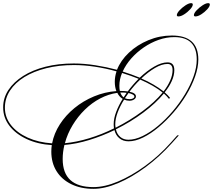

<svg xmlns="http://www.w3.org/2000/svg" viewBox="-182 -1026 1349 1216"><path d="M410 159Q481 159 565.5 123.5Q650 88 737 25Q824 -38 899 -122L941 -169H951L907 -120Q830 -34 741.5 31.5Q653 97 567 133.5Q481 170 410 170Q330 170 269.5 140.5Q209 111 176 58Q143 5 143 -66Q143 -87 146 -107Q56 -113 -13.5 -145.5Q-83 -178 -122.5 -229.5Q-162 -281 -162 -346Q-162 -406 -128.5 -456.5Q-95 -507 -35 -545Q25 -583 106.5 -603.5Q188 -624 285 -624Q350 -624 420.5 -613Q491 -602 559 -584Q582 -643 634.5 -692.5Q687 -742 758 -771.5Q829 -801 907 -801Q1074 -801 1074 -649Q1074 -599 1053.5 -541Q1033 -483 998 -425Q963 -367 917.5 -314.5Q872 -262 822.5 -220.5Q773 -179 724 -155Q675 -131 632 -131Q598 -131 574.5 -150Q551 -169 543 -202Q464 -164 382.5 -139Q301 -114 226 -108Q215 -63 215 -19Q215 159 410 159ZM888 -400Q875 -417 856 -434Q805 -372 725 -312.5Q645 -253 552 -207Q559 -176 580 -158.5Q601 -141 631 -141Q673 -141 721.5 -164.5Q770 -188 818.5 -228.5Q867 -269 911 -320.5Q955 -372 989.5 -429Q1024 -486 1044 -542.5Q1064 -599 1064 -649Q1064 -791 922 -791Q872 -791 822.5 -773.5Q773 -756 728.5 -725.5Q684 -695 649.5 -656Q615 -617 595 -573Q652 -555 703 -534Q748 -577 794.5 -604Q841 -631 879 -631Q922 -631 922 -582Q922 -549 906 -513Q890 -477 861 -441Q882 -423 895 -406ZM879 -621Q843 -621 799.5 -595.5Q756 -570 713 -529Q755 -511 790.5 -490Q826 -469 854 -447Q881 -482 896 -516.5Q911 -551 911 -582Q911 -621 879 -621ZM-151 -344Q-151 -283 -112.5 -234Q-74 -185 -6.5 -154.5Q61 -124 148 -118Q160 -181 197 -238.5Q234 -296 289.5 -341.5Q345 -387 413.5 -415.5Q482 -444 555 -449Q545 -475 545 -508Q545 -541 556 -574Q489 -593 419.5 -603.5Q350 -614 286 -614Q191 -614 111 -594Q31 -574 -27.5 -538Q-86 -502 -118.5 -452.5Q-151 -403 -151 -344ZM585 -450Q609 -450 627 -447Q659 -490 696 -527Q646 -547 591 -564Q574 -523 574 -483Q574 -464 577 -450Q581 -450 585 -450ZM548 -239Q548 -228 550 -217Q641 -263 720 -321.5Q799 -380 848 -440Q821 -462 784.5 -483Q748 -504 706 -522Q669 -487 638 -445Q679 -437 679 -415Q679 -404 667 -396Q655 -388 638 -388Q620 -388 604 -395Q578 -354 563 -313.5Q548 -273 548 -239ZM595 -440Q588 -440 580 -440Q587 -420 601 -409Q610 -424 620 -438Q608 -440 595 -440ZM538 -240Q538 -275 553.5 -316.5Q569 -358 595 -400Q573 -413 561 -438Q505 -430 452.5 -402.5Q400 -375 355.5 -331.5Q311 -288 278 -233.5Q245 -179 229 -119Q303 -126 383.5 -150.5Q464 -175 540 -213Q538 -226 538 -240ZM669 -414Q669 -422 658.5 -427.5Q648 -433 632 -437Q620 -420 609 -404Q622 -398 639 -398Q651 -398 660 -402.5Q669 -407 669 -414ZM1028 -1006Q1039 -1006 1039 -998Q1039 -985 1022.5 -967Q1006 -949 985 -935.5Q964 -922 948 -922Q938 -922 938 -930Q938 -942 954.5 -960Q971 -978 992.5 -992Q1014 -1006 1028 -1006ZM1136 -1006Q1147 -1006 1147 -998Q1147 -985 1130.5 -967Q1114 -949 1093 -935.5Q1072 -922 1056 -922Q1046 -922 1046 -930Q1046 -942 1062.5 -960Q1079 -978 1100.5 -992Q1122 -1006 1136 -1006Z"/></svg>

Font: Ballet 16pt
Style: Regular
Weight: 400
Designer: Maximiliano R. Sproviero
Foundry: Omnibus-Type
Version: Version 1.100; ttfautohint (v1.8.3)